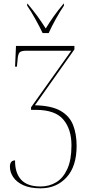

<svg xmlns="http://www.w3.org/2000/svg" viewBox="-20 -786 465 1045"><path d="M212 -606Q196 -640 172 -683Q148 -726 128 -755V-766H130Q161 -729 183.5 -698Q206 -667 229 -631Q251 -667 273 -698Q295 -729 326 -766H328V-755Q308 -726 284 -683Q260 -640 245 -606ZM201 239Q144 239 107 222Q70 205 52 178Q34 151 34 122Q34 87 62 87Q61 154 94.5 191.5Q128 229 201 229Q248 229 286 206Q324 183 346.5 133.5Q369 84 369 5Q369 -83 324.5 -135.5Q280 -188 175 -188H149V-202L368 -510H125Q96 -510 87 -501Q78 -492 76 -464L72 -423H62L67 -536H385V-517L170 -213Q261 -211 310 -182.5Q359 -154 378 -105Q397 -56 397 8Q397 120 342 179.5Q287 239 201 239Z"/></svg>

Font: Noto Serif Display SemiCondensed Thin
Style: Regular
Weight: 100
Width: 4
Designer: Monotype Design Team
Foundry: Monotype Imaging Inc.
Version: Version 2.009